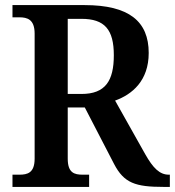

<svg xmlns="http://www.w3.org/2000/svg" viewBox="-20 -734 687 754"><path d="M29 0H330V-48H305C272 -48 246 -55 246 -111V-312H313L428 -90C467 -15 512 0 622 0H647V-48H643C607 -48 581 -74 550 -129L432 -339C499 -363 564 -417 564 -526C564 -650 487 -714 312 -714H29V-666H56C87 -666 116 -658 116 -602V-111C116 -55 88 -48 56 -48H29ZM300 -365H246V-660H300C391 -660 427 -618 427 -517C427 -417 394 -365 300 -365Z"/></svg>

Font: Noto Serif Armenian SemiCondensed SemiBold
Style: Regular
Weight: 600
Width: 4
Designer: Monotype Design Team
Foundry: Monotype Imaging Inc.
Version: Version 2.008